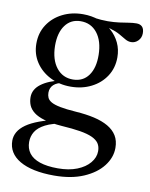

<svg xmlns="http://www.w3.org/2000/svg" viewBox="-81 -506 646 828"><g transform="rotate(10 242.0 -92.0)"><path d="M212.5 261.5Q164 261.5 126 253.5Q88 245.5 62 230.2Q36 215 22.8 193.5Q9.5 172 9.5 144Q9.5 124 19.8 106Q30 88 52.2 72.2Q74.5 56.5 109 43.8Q143.5 31 192.5 20.5H218.5V32.5Q166.5 41 136.8 56.2Q107 71.5 94.5 92Q82 112.5 82 137Q82 165.5 97.2 186Q112.5 206.5 144 217.2Q175.5 228 223.5 228Q271.5 228 307 214Q342.5 200 362.2 176.2Q382 152.5 382 125Q382 105 372.8 91.2Q363.5 77.5 343.2 68.2Q323 59 290 53.5Q257 48 209 45Q162 41.5 132 32.8Q102 24 85 10.8Q68 -2.5 61.2 -19Q54.5 -35.5 54.5 -54Q54.5 -88.5 86.2 -112.2Q118 -136 172 -147.5L184 -138.5Q156 -135 141.5 -121.5Q127 -108 127 -86.5Q127 -74.5 131.5 -64.5Q136 -54.5 149 -47Q162 -39.5 188.2 -34.2Q214.5 -29 258 -26Q303 -23 339 -14.8Q375 -6.5 400.5 8.2Q426 23 439.5 45Q453 67 453 98.5Q453 140.5 424.2 177.8Q395.5 215 341.8 238.2Q288 261.5 212.5 261.5ZM216 -128.5Q166.5 -128.5 126.2 -149Q86 -169.5 62.5 -205.2Q39 -241 39 -286.5Q39 -333.5 62.5 -369.2Q86 -405 126.2 -425.2Q166.5 -445.5 216 -445.5Q253.5 -445.5 285.8 -434Q318 -422.5 342.2 -401Q366.5 -379.5 380 -350.8Q393.5 -322 393.5 -287.5Q393.5 -241 370 -205Q346.5 -169 306.2 -148.8Q266 -128.5 216 -128.5ZM221.5 -160.5Q265 -161 289 -194.2Q313 -227.5 312 -284.5Q311 -345 283.5 -379.8Q256 -414.5 210.5 -414Q168 -413.5 143.8 -380.5Q119.5 -347.5 120 -290Q121 -230 148.5 -195Q176 -160 221.5 -160.5ZM278 -412 261.5 -439Q297.5 -434 325.5 -434.2Q353.5 -434.5 375.5 -437.5Q397.5 -440.5 415.5 -443.5Q433.5 -446.5 449.5 -446.5Q466 -446.5 474.8 -437.2Q483.5 -428 483.5 -409Q483.5 -389.5 470.5 -376.2Q457.5 -363 440 -363Q426.5 -363 413.8 -370.5Q401 -378 384.5 -387.5Q368 -397 342.5 -404.5Q317 -412 278 -412Z"/></g></svg>

Font: Newsreader 24pt
Style: Regular
Weight: 400
Designer: Hugues Gentile
Foundry: Production Type
Version: Version 1.003